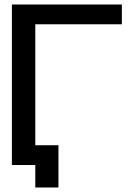

<svg xmlns="http://www.w3.org/2000/svg" viewBox="-20 -734 579 854"><path d="M33 0V-714H522V-626H137V-88H240V100H137V0Z"/></svg>

Font: Non Bureau
Style: Regular
Weight: 400
Designer: Jona Saucedo
Foundry: Non Foundry
Version: Version 1.000; ttfautohint (v1.8.4)